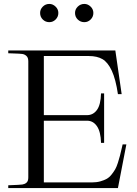

<svg xmlns="http://www.w3.org/2000/svg" viewBox="-20 -957 698 977"><path d="M22 -14.2Q85.4 -16.6 93.3 -18.1Q117.2 -22 122.1 -39.1Q124 -45.4 124 -55.2V-645Q124 -663.6 114.7 -672.1Q105.5 -680.7 93.5 -682.4Q81.5 -684.1 46.4 -685.1Q30.8 -685.5 22 -686V-700.2H566.9L599.1 -478H580.1Q568.8 -554.2 548.8 -597.2Q528.8 -640.1 501.5 -656Q474.1 -671.9 432.1 -671.9H203.1V-371.1H422.9Q454.1 -371.1 473.4 -397.7Q492.7 -424.3 494.1 -481.9H509.8V-230H494.1Q492.7 -286.6 473.4 -314.7Q454.1 -342.8 422.9 -342.8H203.1V-28.8H448.2Q471.7 -28.8 490.7 -34.2Q509.8 -39.6 523.2 -47.1Q536.6 -54.7 548.1 -69.3Q559.6 -84 566.4 -95.9Q573.2 -107.9 580.1 -129.2Q586.9 -150.4 590.3 -164.3Q593.8 -178.2 599.6 -203.1Q600.6 -207 601.1 -209.5Q601.6 -211.9 602.5 -215.6Q603.5 -219.2 604 -222.2H623L580.1 0H22ZM184.1 -891.1Q184.1 -871.1 197.8 -857.7Q211.4 -844.2 231 -844.2Q249.5 -844.2 263.2 -857.9Q276.9 -871.6 276.9 -891.1Q276.9 -909.7 262.9 -923.3Q249 -937 231 -937Q211.4 -937 197.8 -923.3Q184.1 -909.7 184.1 -891.1ZM361.8 -891.1Q361.8 -871.1 375.7 -857.7Q389.6 -844.2 409.2 -844.2Q427.7 -844.2 441.4 -857.9Q455.1 -871.6 455.1 -891.1Q455.1 -909.7 441.2 -923.3Q427.2 -937 409.2 -937Q389.6 -937 375.7 -923.3Q361.8 -909.7 361.8 -891.1Z"/></svg>

Font: Ortica Linear Light
Style: Regular
Weight: 300
Designer: Benedetta Bovani
Foundry: Collletttivo
Version: Version 2.000;Glyphs 3.1.2 (3151)